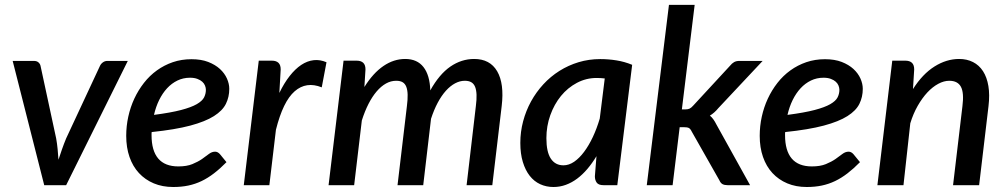

<svg xmlns="http://www.w3.org/2000/svg" viewBox="-20 -760 4132 788"><path d="M504.5 -510 251.5 0H161.5L32 -510H119.5Q131 -510 138 -503.8Q145 -497.5 146.5 -489L210.5 -192Q214.5 -169.5 216.5 -148Q218.5 -126.5 220 -104.5Q227 -126 234.5 -147.5Q242 -169 251.5 -192L390 -489Q394 -498 402.2 -504Q410.5 -510 420.5 -510Z M760 -441Q732 -441 708.2 -429.5Q684.5 -418 665.8 -397.8Q647 -377.5 633.2 -349.5Q619.5 -321.5 612 -288.5Q681 -297.5 723 -308.5Q765 -319.5 787.5 -332.5Q810 -345.5 817.5 -360.2Q825 -375 825 -391.5Q825 -399.5 821.5 -408.5Q818 -417.5 810.2 -424.5Q802.5 -431.5 790 -436.2Q777.5 -441 760 -441ZM909.5 -94.5Q883.5 -68 858.5 -48.8Q833.5 -29.5 807.5 -17Q781.5 -4.5 753 1.5Q724.5 7.5 691 7.5Q646.5 7.5 611 -7.5Q575.5 -22.5 550.2 -49.8Q525 -77 511.5 -115.8Q498 -154.5 498 -202.5Q498 -242.5 506.5 -281.2Q515 -320 531.2 -355Q547.5 -390 570.8 -419.8Q594 -449.5 623.8 -471Q653.5 -492.5 689.2 -504.8Q725 -517 766 -517Q805.5 -517 834.5 -505.8Q863.5 -494.5 882.8 -476.8Q902 -459 911.5 -437.5Q921 -416 921 -395.5Q921 -362 907.2 -334Q893.5 -306 858 -283.5Q822.5 -261 760.8 -244.5Q699 -228 602.5 -218Q602 -215 602 -211.8Q602 -208.5 602 -205Q602 -141.5 629.5 -109.2Q657 -77 712 -77Q746.5 -77 769.5 -86.5Q792.5 -96 808.8 -107.2Q825 -118.5 837.2 -128Q849.5 -137.5 863 -137.5Q873.5 -137.5 882.5 -127.5Z M1126.5 -378.5Q1146 -419 1168.8 -448Q1191.5 -477 1216.2 -493.5Q1241 -510 1267.2 -513Q1293.5 -516 1320 -504.5L1300.5 -401.5Q1237 -427 1189.2 -385.2Q1141.5 -343.5 1112.5 -227.5L1085.5 0H980.5L1042 -511H1096Q1113.5 -511 1122.8 -502.2Q1132 -493.5 1132 -475Z M1328.5 0 1390 -511H1444Q1461.5 -511 1470.8 -502.2Q1480 -493.5 1480 -475L1475.5 -403Q1511.5 -460.5 1553.8 -489.2Q1596 -518 1643 -518Q1692 -518 1718 -484.8Q1744 -451.5 1746 -389Q1783 -455.5 1828.5 -486.8Q1874 -518 1926 -518Q1991 -518 2020.5 -467.5Q2050 -417 2039 -324.5L2000.5 0H1895L1933 -324.5Q1936.5 -351.5 1935.8 -371.2Q1935 -391 1929.8 -403.8Q1924.5 -416.5 1914.2 -422.5Q1904 -428.5 1887.5 -428.5Q1867.5 -428.5 1847.8 -418Q1828 -407.5 1810 -387.5Q1792 -367.5 1776.5 -338.5Q1761 -309.5 1749 -272.5L1717 0H1611.5L1650 -324.5Q1653.5 -351.5 1653 -371.2Q1652.5 -391 1647.5 -403.8Q1642.5 -416.5 1632.5 -422.5Q1622.5 -428.5 1606 -428.5Q1584 -428.5 1564 -417.2Q1544 -406 1526 -385Q1508 -364 1492.5 -333.8Q1477 -303.5 1465 -265.5L1433.5 0Z M2462 -438Q2453.5 -439 2445.2 -439.5Q2437 -440 2428.5 -440Q2385.5 -440 2347.8 -420Q2310 -400 2282.2 -366Q2254.5 -332 2238.5 -287.2Q2222.5 -242.5 2222.5 -193Q2222.5 -136 2240.8 -108.8Q2259 -81.5 2292.5 -81.5Q2315 -81.5 2336.5 -96.2Q2358 -111 2377.2 -136.8Q2396.5 -162.5 2413 -197.5Q2429.5 -232.5 2441.5 -273.5ZM2428 -119Q2410.5 -90 2390.8 -66.8Q2371 -43.5 2349 -27Q2327 -10.5 2302.5 -1.5Q2278 7.5 2251.5 7.5Q2222 7.5 2197 -4Q2172 -15.5 2154 -38.5Q2136 -61.5 2125.8 -95.2Q2115.5 -129 2115.5 -173.5Q2115.5 -219 2127 -262.2Q2138.5 -305.5 2159.5 -343.8Q2180.5 -382 2210 -414Q2239.5 -446 2276 -469Q2312.5 -492 2354.8 -504.8Q2397 -517.5 2443.5 -517.5Q2477 -517.5 2510 -512.2Q2543 -507 2574.5 -494L2513.5 0H2457Q2436.5 0 2429 -10.5Q2421.5 -21 2421.5 -36.5Z M2831 -740 2778.5 -311H2792.5Q2803.5 -311 2810.2 -314.2Q2817 -317.5 2825 -326.5L2976 -490Q2984 -500 2992.8 -505Q3001.5 -510 3014.5 -510H3110L2928 -316Q2912.5 -297 2893.5 -285.5Q2902 -278.5 2908.2 -269.5Q2914.5 -260.5 2920 -249.5L3058.5 0H2966Q2953.5 0 2945.5 -4.2Q2937.5 -8.5 2932.5 -20L2819 -220Q2813.5 -231.5 2807 -234.8Q2800.5 -238 2786.5 -238H2769.5L2740.5 0H2634.5L2725.5 -740Z M3360 -441Q3332 -441 3308.2 -429.5Q3284.5 -418 3265.8 -397.8Q3247 -377.5 3233.2 -349.5Q3219.5 -321.5 3212 -288.5Q3281 -297.5 3323 -308.5Q3365 -319.5 3387.5 -332.5Q3410 -345.5 3417.5 -360.2Q3425 -375 3425 -391.5Q3425 -399.5 3421.5 -408.5Q3418 -417.5 3410.2 -424.5Q3402.5 -431.5 3390 -436.2Q3377.5 -441 3360 -441ZM3509.5 -94.5Q3483.5 -68 3458.5 -48.8Q3433.5 -29.5 3407.5 -17Q3381.5 -4.5 3353 1.5Q3324.5 7.5 3291 7.5Q3246.5 7.5 3211 -7.5Q3175.5 -22.5 3150.2 -49.8Q3125 -77 3111.5 -115.8Q3098 -154.5 3098 -202.5Q3098 -242.5 3106.5 -281.2Q3115 -320 3131.2 -355Q3147.5 -390 3170.8 -419.8Q3194 -449.5 3223.8 -471Q3253.5 -492.5 3289.2 -504.8Q3325 -517 3366 -517Q3405.5 -517 3434.5 -505.8Q3463.5 -494.5 3482.8 -476.8Q3502 -459 3511.5 -437.5Q3521 -416 3521 -395.5Q3521 -362 3507.2 -334Q3493.5 -306 3458 -283.5Q3422.5 -261 3360.8 -244.5Q3299 -228 3202.5 -218Q3202 -215 3202 -211.8Q3202 -208.5 3202 -205Q3202 -141.5 3229.5 -109.2Q3257 -77 3312 -77Q3346.5 -77 3369.5 -86.5Q3392.5 -96 3408.8 -107.2Q3425 -118.5 3437.2 -128Q3449.5 -137.5 3463 -137.5Q3473.5 -137.5 3482.5 -127.5Z M3727 -394.5Q3766.5 -456.5 3815.5 -487.2Q3864.5 -518 3916.5 -518Q3948.5 -518 3973.5 -505.2Q3998.5 -492.5 4014.5 -467.8Q4030.5 -443 4036.5 -407Q4042.5 -371 4037 -324.5L3998.5 0H3891.5L3930 -324.5Q3937 -379 3923.8 -403.8Q3910.5 -428.5 3876 -428.5Q3854 -428.5 3830.8 -416Q3807.5 -403.5 3786.2 -380.8Q3765 -358 3746.5 -325.8Q3728 -293.5 3716 -254L3688 0H3581L3642 -511H3696Q3713.5 -511 3722.8 -502.2Q3732 -493.5 3732 -475Z"/></svg>

Font: Lato 2
Style: Italic
Weight: 600
Italic angle: -7°
Designer: Lukasz Dziedzic with Adam Twardoch and Botio Nikoltchev
Foundry: tyPoland Lukasz Dziedzic
Version: Version 2.015; 2015-08-06; http://www.latofonts.com/